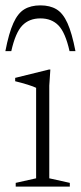

<svg xmlns="http://www.w3.org/2000/svg" viewBox="-31 -695 301 715"><path d="M156.5 -436 152.5 -376V-31L229 -14V0H27.5V-14L103.5 -31V-368Q95 -372.5 71.8 -379.8Q48.5 -387 25.5 -392.5V-405L151 -436ZM119.5 -626.5Q77.5 -626.5 52 -600Q26.5 -573.5 11 -504.5H-11Q2 -572 18.8 -609Q35.5 -646 59.8 -660.5Q84 -675 119.5 -675Q155 -675 179.2 -660.5Q203.5 -646 220.2 -609Q237 -572 250 -504.5H228Q212.5 -573.5 187 -600Q161.5 -626.5 119.5 -626.5Z"/></svg>

Font: Newsreader Text Light
Style: Regular
Weight: 300
Designer: Hugues Gentile
Foundry: Production Type
Version: Version 1.002